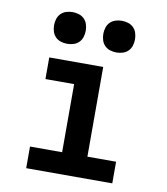

<svg xmlns="http://www.w3.org/2000/svg" viewBox="-83 -814 766 883"><g transform="rotate(10 300.0 -372.0)"><path d="M99 0V-101H249V-419H115V-520H367V-101H501V0ZM415 -596Q400 -596 385.5 -600.5Q371 -605 360.5 -615.5Q350 -626 345.5 -640.5Q341 -655 341 -670Q341 -685 345.5 -699.5Q350 -714 360.5 -724.5Q371 -735 385.5 -739.5Q400 -744 415 -744Q430 -744 444.5 -739.5Q459 -735 469.5 -724.5Q480 -714 484.5 -699.5Q489 -685 489 -670Q489 -655 484.5 -640.5Q480 -626 469.5 -615.5Q459 -605 444.5 -600.5Q430 -596 415 -596ZM185 -596Q170 -596 155.5 -600.5Q141 -605 130.5 -615.5Q120 -626 115.5 -640.5Q111 -655 111 -670Q111 -685 115.5 -699.5Q120 -714 130.5 -724.5Q141 -735 155.5 -739.5Q170 -744 185 -744Q200 -744 214.5 -739.5Q229 -735 239.5 -724.5Q250 -714 254.5 -699.5Q259 -685 259 -670Q259 -655 254.5 -640.5Q250 -626 239.5 -615.5Q229 -605 214.5 -600.5Q200 -596 185 -596Z"/></g></svg>

Font: Iosevka Extended
Style: Bold
Weight: 700
Width: 7
Monospace: yes
Designer: Belleve Invis
Foundry: Belleve Invis
Version: Version 32.5.0; ttfautohint (v1.8.4)